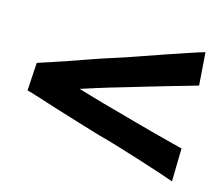

<svg xmlns="http://www.w3.org/2000/svg" viewBox="-65 -567 630 544"><g transform="rotate(15 250.0 -295.0)"><path d="M476 -484 483 -388Q473 -385 452 -379Q431 -373 403 -365Q375 -357 341.5 -347Q308 -337 274 -327Q239 -317 201 -305Q163 -293 127.5 -281.5Q92 -270 63 -261Q34 -252 17 -249L22 -331Q34 -335 55.5 -342Q77 -349 106 -359Q135 -369 167.5 -380.5Q200 -392 235 -403Q264 -412 299 -424.5Q334 -437 369.5 -449Q405 -461 433 -470.5Q461 -480 476 -484ZM479 -106Q465 -111 438 -120Q411 -129 377.5 -139.5Q344 -150 310 -160.5Q276 -171 245 -179Q209 -190 174 -200.5Q139 -211 107.5 -221Q76 -231 52.5 -238.5Q29 -246 17 -249L22 -331Q32 -329 58.5 -321Q85 -313 121 -302.5Q157 -292 195.5 -280.5Q234 -269 268 -260Q301 -251 335 -241.5Q369 -232 399.5 -224Q430 -216 451.5 -210.5Q473 -205 481 -203Z"/></g></svg>

Font: Truculenta SemiBold
Style: Regular
Weight: 600
Version: Version 1.002